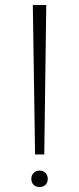

<svg xmlns="http://www.w3.org/2000/svg" viewBox="-20 -742 318 772"><path d="M158 -121H121L112 -722H166ZM172 -23Q172 -8 163 1Q154 10 139 10Q124 10 115 1Q106 -8 106 -23Q106 -37 115 -46.5Q124 -56 139 -56Q154 -56 163 -46.5Q172 -37 172 -23Z"/></svg>

Font: SUIT Variable
Style: Regular
Weight: 400
Designer: Sunn Youn; Korean Glyphs from Source Han Sans (Sandoll Communications; Soo-young Jang, Joo-yeon Kang)
Foundry: Sunn
Version: Version 1.150;FEAKit 1.0